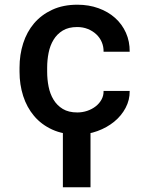

<svg xmlns="http://www.w3.org/2000/svg" viewBox="-20 -558 640 811"><path d="M306.6 -83Q328.1 -83 348.4 -89.8Q368.7 -96.7 384.3 -108.9Q399.9 -121.1 408.9 -137.7Q418 -154.3 417.5 -173.8H527.8Q528.3 -135.7 510.5 -102.3Q492.7 -68.8 462.2 -43.9Q431.6 -19 391.6 -4.4Q351.6 10.3 307.6 10.3Q246.6 10.3 200.7 -10.7Q154.8 -31.7 124 -68.1Q93.3 -104.5 77.9 -152.6Q62.5 -200.7 62.5 -254.9V-272.5Q62.5 -326.7 77.9 -375Q93.3 -423.3 124 -459.5Q154.8 -495.6 200.7 -516.8Q246.6 -538.1 307.1 -538.1Q355 -538.1 395.8 -523.4Q436.5 -508.8 466.1 -482.4Q495.6 -456.1 512 -419.4Q528.3 -382.8 527.8 -339.4H417.5Q418 -360.8 409.9 -379.9Q401.9 -398.9 386.7 -413.1Q371.6 -427.2 351.1 -435.5Q330.6 -443.8 306.2 -443.8Q269.5 -443.8 245.1 -429Q220.7 -414.1 206.1 -389.9Q191.4 -365.7 185.3 -335Q179.2 -304.2 179.2 -272.5V-254.9Q179.2 -222.7 185.3 -191.9Q191.4 -161.1 206.1 -137Q220.7 -112.8 245.1 -97.9Q269.5 -83 306.6 -83ZM362.3 232.9H245.6V-30.3H362.3Z"/></svg>

Font: Roboto Mono
Style: Regular
Weight: 500
Designer: Google
Version: Version 2.000986; 2015; ttfautohint (v1.3)